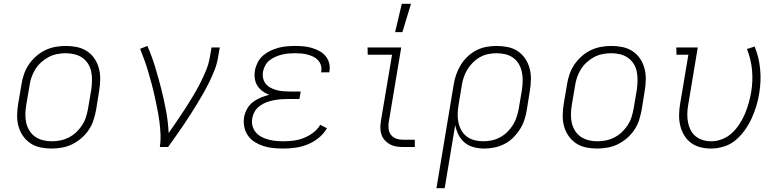

<svg xmlns="http://www.w3.org/2000/svg" viewBox="-20 -768 4090 1003"><path d="M249 8Q219 8 190.5 2Q162 -4 139 -19.5Q116 -35 100 -58Q84 -81 76.5 -108.5Q69 -136 69.5 -166Q70 -196 75 -226L92 -326Q96 -353 105 -379.5Q114 -406 130 -430Q146 -454 168 -473.5Q190 -493 215.5 -505.5Q241 -518 269 -523Q297 -528 324 -528Q354 -528 382.5 -522Q411 -516 434.5 -500.5Q458 -485 473.5 -462Q489 -439 496.5 -411.5Q504 -384 503.5 -354Q503 -324 498 -294L482 -194Q477 -167 468.5 -140.5Q460 -114 444 -90Q428 -66 405.5 -46.5Q383 -27 357.5 -14.5Q332 -2 304 3Q276 8 249 8ZM251 -30Q273 -30 295.5 -34.5Q318 -39 339.5 -50Q361 -61 378.5 -77.5Q396 -94 409 -114Q422 -134 429 -156Q436 -178 440 -201L457 -301Q460 -324 460.5 -348Q461 -372 456.5 -394Q452 -416 440 -435Q428 -454 410 -466.5Q392 -479 369.5 -484.5Q347 -490 323 -490Q301 -490 278 -485.5Q255 -481 234 -470Q213 -459 195 -442.5Q177 -426 164.5 -406Q152 -386 144.5 -364Q137 -342 134 -319L117 -219Q113 -196 112.5 -172Q112 -148 117 -126Q122 -104 134 -85Q146 -66 164 -53.5Q182 -41 204.5 -35.5Q227 -30 251 -30Z M815 0Q820 -34 818.5 -68Q817 -102 812.5 -135Q808 -168 801.5 -200.5Q795 -233 788 -265Q781 -297 772.5 -328.5Q764 -360 755 -391Q746 -422 735 -452.5Q724 -483 712 -513L750 -528Q773 -475 790 -419.5Q807 -364 821.5 -307Q836 -250 847 -192Q858 -134 861 -73Q883 -105 904.5 -136Q926 -167 946.5 -199Q967 -231 987 -264Q1007 -297 1024 -330Q1041 -363 1055.5 -398Q1070 -433 1076 -468L1085 -520H1128L1119 -468Q1114 -436 1102 -405Q1090 -374 1075.5 -344Q1061 -314 1044.5 -284.5Q1028 -255 1010 -226Q992 -197 974 -168.5Q956 -140 936.5 -111.5Q917 -83 897.5 -55.5Q878 -28 858 0Z M1461 8Q1434 8 1408 5.5Q1382 3 1358 -4.5Q1334 -12 1312.5 -25Q1291 -38 1276.5 -58Q1262 -78 1256.5 -103.5Q1251 -129 1255 -155Q1259 -178 1270.5 -199Q1282 -220 1301 -234.5Q1320 -249 1342 -258Q1364 -267 1386 -273Q1367 -280 1351 -292Q1335 -304 1324.5 -320.5Q1314 -337 1311 -358Q1308 -379 1312 -401Q1316 -422 1326.5 -442.5Q1337 -463 1354.5 -478Q1372 -493 1393 -503Q1414 -513 1435 -518.5Q1456 -524 1478 -526Q1500 -528 1521 -528Q1544 -528 1565.5 -526Q1587 -524 1608 -518Q1629 -512 1647.5 -502Q1666 -492 1679.5 -476.5Q1693 -461 1699 -440Q1705 -419 1701 -397L1700 -390H1657L1658 -395Q1661 -411 1656.5 -426.5Q1652 -442 1641.5 -453.5Q1631 -465 1616.5 -472Q1602 -479 1586.5 -483Q1571 -487 1554.5 -488.5Q1538 -490 1521 -490Q1505 -490 1487.5 -488.5Q1470 -487 1453.5 -483Q1437 -479 1420.5 -472Q1404 -465 1389.5 -454Q1375 -443 1366 -427Q1357 -411 1354 -394Q1351 -377 1354.5 -360Q1358 -343 1368 -330.5Q1378 -318 1393 -310Q1408 -302 1424 -297.5Q1440 -293 1457 -291.5Q1474 -290 1492 -290H1551L1544 -251H1485Q1466 -251 1447.5 -249.5Q1429 -248 1410.5 -244.5Q1392 -241 1373 -234Q1354 -227 1337.5 -215Q1321 -203 1311 -186Q1301 -169 1298 -150Q1294 -130 1299 -110.5Q1304 -91 1316.5 -76.5Q1329 -62 1346 -53Q1363 -44 1381.5 -39Q1400 -34 1420.5 -32Q1441 -30 1462 -30Q1488 -30 1514.5 -33.5Q1541 -37 1566.5 -47Q1592 -57 1615.5 -74.5Q1639 -92 1653 -116L1688 -98Q1671 -69 1644.5 -47.5Q1618 -26 1587 -13.5Q1556 -1 1524 3.5Q1492 8 1461 8Z M2085 0Q2066 0 2048.5 -3Q2031 -6 2016 -14.5Q2001 -23 1989.5 -36Q1978 -49 1972.5 -65.5Q1967 -82 1967 -100.5Q1967 -119 1970 -137L2028 -482H1901L1900 -520H2076L2011 -131Q2008 -113 2010 -95Q2012 -77 2022.5 -63.5Q2033 -50 2049.5 -44Q2066 -38 2084 -38H2147V0ZM2044 -600 2079 -748H2127L2082 -600Z M2260 215 2350 -326Q2354 -352 2363 -378Q2372 -404 2386.5 -428Q2401 -452 2422 -472Q2443 -492 2468 -505Q2493 -518 2520.5 -523Q2548 -528 2574 -528Q2604 -528 2633 -522Q2662 -516 2685 -500.5Q2708 -485 2723.5 -462Q2739 -439 2746.5 -411.5Q2754 -384 2753.5 -354Q2753 -324 2748 -294L2732 -194Q2728 -168 2719.5 -142Q2711 -116 2696 -92.5Q2681 -69 2661 -49Q2641 -29 2615.5 -16Q2590 -3 2563.5 2.5Q2537 8 2511 8Q2482 8 2455 1Q2428 -6 2407.5 -23Q2387 -40 2375 -64Q2363 -88 2358 -115L2303 215ZM2504 -30Q2526 -30 2548 -34.5Q2570 -39 2591 -50Q2612 -61 2629.5 -78Q2647 -95 2659.5 -115Q2672 -135 2679 -157Q2686 -179 2690 -201L2707 -301Q2710 -324 2710.5 -347.5Q2711 -371 2706 -393Q2701 -415 2690 -434Q2679 -453 2661 -466Q2643 -479 2620.5 -484.5Q2598 -490 2574 -490Q2553 -490 2530.5 -485.5Q2508 -481 2487.5 -469.5Q2467 -458 2450 -441Q2433 -424 2421 -404Q2409 -384 2402 -362.5Q2395 -341 2392 -319L2376 -223Q2372 -200 2371 -176Q2370 -152 2374.5 -130Q2379 -108 2389.5 -88.5Q2400 -69 2417.5 -55.5Q2435 -42 2457.5 -36Q2480 -30 2504 -30Z M3099 8Q3069 8 3040.5 2Q3012 -4 2989 -19.5Q2966 -35 2950 -58Q2934 -81 2926.5 -108.5Q2919 -136 2919.5 -166Q2920 -196 2925 -226L2942 -326Q2946 -353 2955 -379.5Q2964 -406 2980 -430Q2996 -454 3018 -473.5Q3040 -493 3065.5 -505.5Q3091 -518 3119 -523Q3147 -528 3174 -528Q3204 -528 3232.5 -522Q3261 -516 3284.5 -500.5Q3308 -485 3323.5 -462Q3339 -439 3346.5 -411.5Q3354 -384 3353.5 -354Q3353 -324 3348 -294L3332 -194Q3327 -167 3318.5 -140.5Q3310 -114 3294 -90Q3278 -66 3255.5 -46.5Q3233 -27 3207.5 -14.5Q3182 -2 3154 3Q3126 8 3099 8ZM3101 -30Q3123 -30 3145.5 -34.5Q3168 -39 3189.5 -50Q3211 -61 3228.5 -77.5Q3246 -94 3259 -114Q3272 -134 3279 -156Q3286 -178 3290 -201L3307 -301Q3310 -324 3310.5 -348Q3311 -372 3306.5 -394Q3302 -416 3290 -435Q3278 -454 3260 -466.5Q3242 -479 3219.5 -484.5Q3197 -490 3173 -490Q3151 -490 3128 -485.5Q3105 -481 3084 -470Q3063 -459 3045 -442.5Q3027 -426 3014.5 -406Q3002 -386 2994.5 -364Q2987 -342 2984 -319L2967 -219Q2963 -196 2962.5 -172Q2962 -148 2967 -126Q2972 -104 2984 -85Q2996 -66 3014 -53.5Q3032 -41 3054.5 -35.5Q3077 -30 3101 -30Z M3694 8Q3665 8 3638 1Q3611 -6 3589.5 -22Q3568 -38 3554 -61.5Q3540 -85 3533.5 -112Q3527 -139 3527.5 -168Q3528 -197 3533 -226L3576 -482H3514L3513 -520H3625L3575 -219Q3571 -197 3570.5 -174Q3570 -151 3574 -129.5Q3578 -108 3587.5 -89Q3597 -70 3613.5 -56.5Q3630 -43 3651.5 -36.5Q3673 -30 3695 -30Q3724 -30 3752.5 -41Q3781 -52 3803.5 -73Q3826 -94 3843 -120Q3860 -146 3871.5 -173.5Q3883 -201 3891 -229.5Q3899 -258 3904 -286Q3914 -345 3908.5 -402.5Q3903 -460 3882 -512L3922 -525Q3945 -470 3951 -407Q3957 -344 3946 -280Q3941 -247 3931 -214Q3921 -181 3906.5 -149.5Q3892 -118 3871 -88.5Q3850 -59 3823 -36Q3796 -13 3761.5 -2.5Q3727 8 3694 8Z"/></svg>

Font: Iosevka Etoile Extralight
Style: Italic
Weight: 200
Italic angle: -9°
Designer: Belleve Invis
Foundry: Belleve Invis
Version: Version 22.1.2; ttfautohint (v1.8.4)